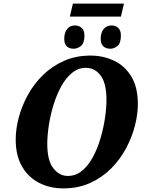

<svg xmlns="http://www.w3.org/2000/svg" viewBox="-20 -1033 800 1064"><path d="M367 -941 384 -1013H667L650 -941ZM388 -763Q364 -763 350 -776.5Q336 -790 336 -818Q336 -851 351.5 -871.5Q367 -892 395 -892Q418 -892 433 -878Q448 -864 448 -836Q448 -795 429 -779Q410 -763 388 -763ZM591 -763Q567 -763 552.5 -776.5Q538 -790 538 -818Q538 -851 554 -871.5Q570 -892 597 -892Q621 -892 635.5 -878Q650 -864 650 -836Q650 -795 631.5 -779Q613 -763 591 -763ZM331 11Q256 11 196 -20Q136 -51 101.5 -111.5Q67 -172 67 -260Q67 -318 84 -382Q101 -446 134.5 -507Q168 -568 218 -617Q268 -666 334 -695.5Q400 -725 482 -725Q552 -725 612 -696.5Q672 -668 708 -608.5Q744 -549 744 -456Q744 -401 728 -337.5Q712 -274 679 -212Q646 -150 596.5 -100Q547 -50 480.5 -19.5Q414 11 331 11ZM356 -58Q400 -58 434.5 -86.5Q469 -115 494.5 -162Q520 -209 536.5 -265Q553 -321 561.5 -377Q570 -433 570 -479Q570 -571 538 -614Q506 -657 456 -657Q413 -657 378.5 -628.5Q344 -600 318.5 -553Q293 -506 276 -450Q259 -394 250.5 -338Q242 -282 242 -236Q242 -143 275.5 -100.5Q309 -58 356 -58Z"/></svg>

Font: Noto Serif SemiCondensed ExtraBold
Style: Italic
Weight: 800
Width: 4
Italic angle: -12°
Designer: Monotype Design Team
Foundry: Monotype Imaging Inc.
Version: Version 2.014; ttfautohint (v1.8.4.7-5d5b)